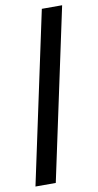

<svg xmlns="http://www.w3.org/2000/svg" viewBox="-115 -768 426 838"><g transform="rotate(-10 98.0 -349.5)"><path d="M-28 30 134 -729H224L62 30Z"/></g></svg>

Font: Emberly Black
Style: Italic
Weight: 900
Italic angle: -12°
Designer: Rajesh Rajput
Foundry: Rajesh Rajput
Version: Version 1.000